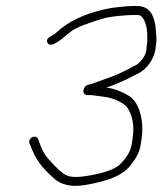

<svg xmlns="http://www.w3.org/2000/svg" viewBox="-20 -641 540 638"><path d="M137.2 -500C148.1 -475.3 190.9 -516.9 209.1 -531.4C222.7 -542.3 239.6 -551.3 259.8 -558.4C302 -573.1 323.7 -583.5 374.1 -588C385.3 -589 385.3 -589 396.4 -590C403.9 -590.7 409.9 -591 414.6 -591H431.6C445.9 -591 446.6 -591.1 454.4 -581.2C470.1 -561.2 473 -517.6 465.7 -471.5C462.7 -452.8 442.6 -428.2 428 -423C393.9 -404.3 367.8 -391.9 349.7 -385.7C320 -375.5 302.1 -367.9 277 -360H275.5C263.3 -360 250.8 -339.6 260.2 -329.5C267.3 -321.9 274.9 -326.6 287.9 -324.5C294.1 -323.5 307.4 -321.7 327.9 -319.1C351.3 -316.1 386.9 -303.1 403 -284C418 -259.8 428.3 -229.1 420.4 -179L417.1 -158.5C413.4 -134.8 394.4 -109.5 377.8 -94C360.1 -77.6 322.8 -64.9 265.9 -55.9C237.9 -51.5 216.8 -52 202.7 -57.6C188.5 -63.1 166.8 -82.8 137.5 -116.5C127.3 -128.2 118.4 -145.3 110.6 -168L106.4 -179C98.7 -196.2 71.5 -182.9 78 -164L82.4 -154C98.6 -112.2 117 -85.3 159.6 -48C183.4 -26.2 217.2 -18.9 261.1 -26C332.6 -37.6 393 -56.8 419.8 -100C434.8 -118.9 443.8 -137.9 446.9 -157L450.4 -179C459 -233.5 445.3 -298.2 410.8 -321C383.6 -337.6 357.8 -347.2 333.4 -350C343.4 -353.2 353.4 -356.8 363.2 -361L386.8 -371C402.6 -377.7 423.8 -389.5 439.4 -397C468 -410.8 491.5 -445.1 496.4 -476C499.3 -494.4 500.4 -508.5 499.6 -518.3C498.4 -533 498.4 -533 497.6 -543.5C494.7 -579.2 482.8 -621 436.4 -621H419.4C400.6 -621 368.6 -616.5 352.4 -615C281.2 -602.4 224.5 -579.4 182.5 -546L164.5 -530.5C154.5 -521.9 130.3 -515.7 137.2 -500Z"/></svg>

Font: MewTooHand
Style: Ita
Weight: 400
Designer: Mew Too, Robert Jablonski
Version: Version 0.77